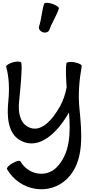

<svg xmlns="http://www.w3.org/2000/svg" viewBox="-20 -1005 656 1400"><path d="M340 -787C358 -841 392 -888 409 -942C413 -951 391 -967 361 -977C332 -987 305 -987 302 -978C284 -924 283 -866 265 -813C259 -796 272 -777 292 -770C313 -763 334 -771 340 -787ZM25 -519C47 -438 49 -354 41 -270C29 -155 36 -28 134 22C267 90 399 -37 483 -185C495 -39 493 115 391 217C315 293 185 269 129 172C124 163 98 169 71 185C44 200 26 220 31 228C124 390 342 426 471 297C597 171 577 -33 559 -217C549 -319 558 -422 576 -523C578 -533 554 -545 523 -551C492 -556 466 -553 464 -543C458 -509 461 -441 466 -368C457 -321 442 -275 419 -232C362 -130 277 -32 186 -79C123 -111 112 -190 119 -263C129 -359 144 -515 135 -548C132 -557 106 -559 75 -551C45 -542 23 -528 25 -519Z"/></svg>

Font: Nupuram SemiBold
Style: Regular
Weight: 600
Designer: Santhosh Thottingal (santhosh.thottingal@gmail.com)
Foundry: SMC
Version: Version 1.000